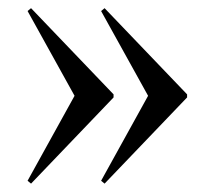

<svg xmlns="http://www.w3.org/2000/svg" viewBox="-20 -496 520 470"><path d="M258 -257.5 56 -46.5 47.5 -53.5 162.5 -261.5 47.5 -469 56 -476 258 -265ZM438 -257.5 236 -46.5 227.5 -53.5 342.5 -261.5 227.5 -469 236 -476 438 -265Z"/></svg>

Font: Newsreader 72pt
Style: Regular
Weight: 400
Designer: Hugues Gentile
Foundry: Production Type
Version: Version 1.003; ttfautohint (v1.8.3)